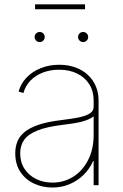

<svg xmlns="http://www.w3.org/2000/svg" viewBox="-20 -841 558 872"><path d="M218.3 10.7Q173.3 10.7 134.8 -7.1Q96.2 -24.9 72.8 -59.8Q49.3 -94.7 49.3 -145Q49.3 -173.3 58.8 -197.8Q68.4 -222.2 91.3 -241.2Q114.3 -260.3 154.8 -274.2Q195.3 -288.1 257.3 -295.4Q296.9 -300.3 330.8 -306.4Q364.7 -312.5 385 -324Q405.3 -335.4 405.3 -356.9V-384.8Q405.3 -426.8 385.7 -458Q366.2 -489.3 330.8 -506.8Q295.4 -524.4 248.5 -524.4Q208.5 -524.4 174.8 -511.5Q141.1 -498.5 118.2 -474.9Q95.2 -451.2 86.4 -418.5L64.5 -425.3Q74.7 -461.9 101.1 -489.3Q127.4 -516.6 165.8 -531.7Q204.1 -546.9 248.5 -546.9Q289.6 -546.9 322.8 -534.7Q356 -522.5 379.4 -500.5Q402.8 -478.5 415.3 -449Q427.7 -419.4 427.7 -384.8V0H405.3V-109.4H402.8Q386.7 -73.2 359.1 -46.4Q331.5 -19.5 295.7 -4.4Q259.8 10.7 218.3 10.7ZM218.3 -11.7Q270 -11.7 312.5 -38.3Q355 -64.9 380.1 -114Q405.3 -163.1 405.3 -229V-312.5Q395 -304.7 381.1 -298.6Q367.2 -292.5 349.9 -288.1Q332.5 -283.7 310.8 -280.3Q289.1 -276.9 264.2 -273.9Q191.4 -265.1 149.4 -248Q107.4 -231 89.6 -205.6Q71.8 -180.2 71.8 -145Q71.8 -104 91.3 -74.2Q110.8 -44.4 144 -28.1Q177.2 -11.7 218.3 -11.7ZM357.4 -649.9Q348.1 -649.9 341.3 -656.7Q334.5 -663.6 334.5 -672.9Q334.5 -682.6 341.3 -689.2Q348.1 -695.8 357.4 -695.8Q367.2 -695.8 373.8 -689.2Q380.4 -682.6 380.4 -672.9Q380.4 -663.6 373.8 -656.7Q367.2 -649.9 357.4 -649.9ZM160.2 -649.9Q150.9 -649.9 144 -656.7Q137.2 -663.6 137.2 -672.9Q137.2 -682.6 144 -689.2Q150.9 -695.8 160.2 -695.8Q169.9 -695.8 176.5 -689.2Q183.1 -682.6 183.1 -672.9Q183.1 -663.6 176.5 -656.7Q169.9 -649.9 160.2 -649.9ZM366.2 -821.3V-798.8H139.2V-821.3Z"/></svg>

Font: Inter 18pt Thin
Style: Regular
Weight: 250
Designer: Rasmus Andersson
Foundry: rsms
Version: Version 4.001;git-66647c0bb